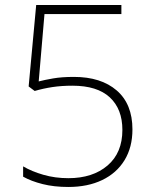

<svg xmlns="http://www.w3.org/2000/svg" viewBox="-20 -734 610 764"><path d="M274 -428Q382 -428 444.5 -374Q507 -320 507 -219Q507 -148 475.5 -96.5Q444 -45 386.5 -17.5Q329 10 252 10Q195 10 149.5 -1.5Q104 -13 72 -31V-72Q106 -52 152.5 -38.5Q199 -25 252 -25Q349 -25 408 -75.5Q467 -126 467 -217Q467 -300 417 -346.5Q367 -393 268 -393Q225 -393 188.5 -387.5Q152 -382 118 -372L94 -390L124 -714H463V-678H157L134 -410Q157 -416 191.5 -422Q226 -428 274 -428Z"/></svg>

Font: Noto Sans Khmer UI ExtraLight
Style: Regular
Weight: 200
Designer: Danh Hong and the Monotype Design Team
Foundry: Monotype Imaging Inc.
Version: Version 2.002; ttfautohint (v1.8.4.7-5d5b)